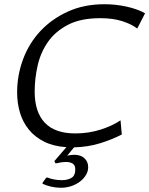

<svg xmlns="http://www.w3.org/2000/svg" viewBox="-20 -685 706 908"><path d="M182 178 199 155H206Q217 160 235 163.5Q253 167 273 167Q299 167 317.5 156.5Q336 146 336 116Q336 96 323.5 88.5Q311 81 293 81Q281 81 268 83Q255 85 243 88L237 77L294 11Q233 7 189 -15Q145 -37 116.5 -72Q88 -107 74.5 -152Q61 -197 61 -248Q61 -329 89 -404.5Q117 -480 170.5 -537.5Q224 -595 300.5 -630Q377 -665 474 -665Q528 -665 579.5 -653.5Q631 -642 666 -622L629 -550Q602 -571 558 -585Q514 -599 454 -599Q362 -599 302 -568Q242 -537 207 -487Q172 -437 158 -375Q144 -313 144 -252Q144 -155 192 -104.5Q240 -54 336 -54Q399 -54 455.5 -72Q512 -90 550 -116L556 -49Q512 -26 455 -8Q398 10 330 12L298 51Q307 49 315.5 48Q324 47 331 47Q362 47 379.5 63.5Q397 80 397 106Q397 125 386.5 142.5Q376 160 358.5 173.5Q341 187 317.5 195Q294 203 268 203Q244 203 221 197.5Q198 192 181 184Z"/></svg>

Font: Quattrocento Sans
Style: Italic
Weight: 400
Designer: Pablo Impallari
Foundry: Pablo Impallari, Igino Marini, Brenda Gallo
Version: Version 2.000